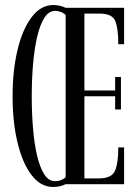

<svg xmlns="http://www.w3.org/2000/svg" viewBox="-20 -731 546 762"><path d="M190.5 11Q141 11 105 -36.5Q69 -84 49.5 -165.2Q30 -246.5 30 -349Q30 -452 49.8 -533.8Q69.5 -615.5 105.8 -663.2Q142 -711 191.5 -711Q218 -711 240.5 -700H472.5V-555.5H449.5Q449.5 -616.5 437.8 -646.8Q426 -677 375.5 -677H315V-372H437V-425.5H460V-296.5H437V-349H315V-23H372Q424 -23 436.8 -54Q449.5 -85 449.5 -146H472.5V0H240.5Q219 11 190.5 11ZM106 -349Q106 -282.5 111 -222Q116 -161.5 127 -114.2Q138 -67 155.5 -39.5Q173 -12 197.5 -12Q224.5 -12 240.5 -27.5V-672Q231 -680.5 219.5 -684.2Q208 -688 198.5 -688Q173.5 -687.5 156 -660Q138.5 -632.5 127.5 -585Q116.5 -537.5 111.2 -476.5Q106 -415.5 106 -349Z"/></svg>

Font: Imbue 50pt
Style: Regular
Weight: 400
Designer: Tyler Finck
Foundry: Etcetera Type Company
Version: Version 1.102; ttfautohint (v1.8.3)